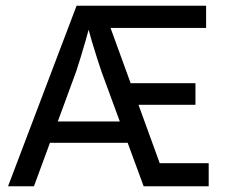

<svg xmlns="http://www.w3.org/2000/svg" viewBox="-20 -647 780 667"><path d="M8 0 246 -627H310Q303 -599 294.5 -567.5Q286 -536 277 -504.5Q268 -473 259.5 -445.5Q251 -418 244 -397L98 0ZM564 0H479L333 -397Q326 -418 317 -445.5Q308 -473 299 -504Q290 -535 281.5 -566.5Q273 -598 266 -627H336ZM123 -151V-225H449V-151ZM321 -550V-627H696V-550ZM405 -283V-358H659V-283ZM523 0V-80H705V0Z"/></svg>

Font: Blinker
Style: Regular
Weight: 400
Designer: Juergen Huber
Foundry: supertype
Version: 1.017